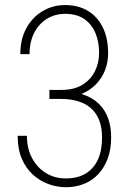

<svg xmlns="http://www.w3.org/2000/svg" viewBox="-20 -741 524 770"><path d="M178.2 -380.4H226.6Q276.4 -380.4 309.8 -400.6Q343.3 -420.9 360.4 -454.8Q377.4 -488.8 377.4 -528.8Q377.4 -572.8 362.8 -608.2Q348.1 -643.6 318.1 -664.6Q288.1 -685.5 241.2 -685.5Q201.2 -685.5 168.9 -666Q136.7 -646.5 117.7 -610.4Q98.6 -574.2 98.6 -523.9H61.5Q61.5 -584 85.7 -627.9Q109.9 -671.9 150.6 -696.3Q191.4 -720.7 241.2 -720.7Q293.5 -720.7 332.3 -697.5Q371.1 -674.3 392.3 -631.1Q413.6 -587.9 413.6 -526.9Q413.6 -491.7 401.4 -460Q389.2 -428.2 365.5 -403.6Q341.8 -378.9 307.6 -364.5Q273.4 -350.1 230.5 -350.1H178.2ZM178.2 -344.2V-374H230.5Q278.8 -374 315.4 -361.3Q352.1 -348.6 376.7 -324.5Q401.4 -300.3 413.6 -266.4Q425.8 -232.4 425.8 -189.9Q425.8 -142.6 412.1 -105.5Q398.4 -68.4 374 -42.5Q349.6 -16.6 316.4 -3.4Q283.2 9.8 244.1 9.8Q209 9.8 174.6 -2.7Q140.1 -15.1 112.1 -40.5Q84 -65.9 67.4 -104.7Q50.8 -143.6 50.8 -196.3H87.9Q87.9 -146 108.2 -107.7Q128.4 -69.3 163.6 -47.4Q198.7 -25.4 244.1 -25.4Q290.5 -25.4 323 -44.7Q355.5 -64 372.3 -100.3Q389.2 -136.7 389.2 -188Q389.2 -243.7 368.4 -278.1Q347.7 -312.5 311 -328.4Q274.4 -344.2 226.6 -344.2Z"/></svg>

Font: Roboto Condensed ExtraLight
Style: Regular
Weight: 250
Designer: Christian Robertson
Foundry: Google
Version: Version 3.008; 2023